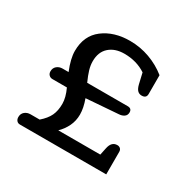

<svg xmlns="http://www.w3.org/2000/svg" viewBox="-132 -744 914 894"><g transform="rotate(30 324.5 -297.0)"><path d="M76 0Q65 0 58.5 -7.5Q52 -15 52 -27Q52 -45 64.5 -55.5Q77 -66 95 -66H144Q174 -92 186.5 -118.5Q199 -145 199 -182Q199 -216 179 -259H101Q90 -259 82.5 -266.5Q75 -274 75 -286Q75 -304 87.5 -314.5Q100 -325 118 -325H150Q126 -384 126 -425Q126 -507 183 -550.5Q240 -594 326 -594Q381 -594 432 -575.5Q483 -557 524 -524V-423Q524 -400 499 -400Q485 -400 476 -409.5Q467 -419 462 -440L449 -496Q399 -529 333 -529Q283 -529 252.5 -502Q222 -475 222 -425Q222 -403 229 -379.5Q236 -356 250 -325H468Q490 -325 490 -304Q490 -289 479 -281Q468 -273 452 -272L279 -259Q295 -215 295 -180Q295 -146 281 -117Q267 -88 244 -66H470L478 -104Q486 -144 517 -144Q527 -144 533.5 -138Q540 -132 540 -121V0Z"/></g></svg>

Font: Maitree Medium
Style: Regular
Weight: 500
Designer: CadsonDemak Team
Foundry: CadsonDemak
Version: Version 1.010